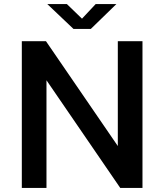

<svg xmlns="http://www.w3.org/2000/svg" viewBox="-20 -926 810 946"><path d="M87.5 0V-723H206.5L560.5 -206.5V-723H682V0H572.5L209 -530.5V0ZM342 -783.5 213 -906H309.5L384 -834L451.5 -906H553.5L427.5 -783.5Z"/></svg>

Font: Public Sans Thin SemiBold
Style: Regular
Weight: 600
Version: Version 2.001